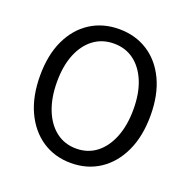

<svg xmlns="http://www.w3.org/2000/svg" viewBox="-122 -787 908 917"><g transform="rotate(20 332.0 -328.0)"><path d="M332 12Q249.7 12 186.4 -29.9Q123.2 -71.8 87.4 -148.7Q51.7 -225.5 51.7 -330.8Q51.7 -436 87.4 -511.6Q123.2 -587.2 186.4 -627.7Q249.7 -668.3 332 -668.3Q414.9 -668.3 478.1 -627.7Q541.4 -587.2 577.1 -511.6Q612.9 -436 612.9 -330.8Q612.9 -225.5 577.1 -148.7Q541.4 -71.8 478.1 -29.9Q414.9 12 332 12ZM332 -61.5Q390.9 -61.5 434.2 -94.7Q477.5 -127.9 501.8 -188.6Q526.1 -249.3 526.1 -330.8Q526.1 -412.3 501.8 -471.4Q477.5 -530.4 434.2 -562.6Q390.9 -594.8 332 -594.8Q273.6 -594.8 230 -562.6Q186.4 -530.4 162.1 -471.4Q137.8 -412.3 137.8 -330.8Q137.8 -249.3 162.1 -188.6Q186.4 -127.9 230 -94.7Q273.6 -61.5 332 -61.5Z"/></g></svg>

Font: Source Sans Variable
Style: Regular
Weight: 200
Designer: Paul D. Hunt
Foundry: Adobe Systems Incorporated
Version: Version 3.006;hotconv 1.0.111;makeotfexe 2.5.65597